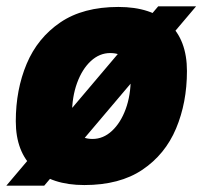

<svg xmlns="http://www.w3.org/2000/svg" viewBox="-21 -574 641 608"><path d="M246 12Q143 12 86 -40.5Q29 -93 29 -190Q29 -290 63.5 -372Q98 -454 170 -503Q242 -552 354 -552Q458 -552 514.5 -499.5Q571 -447 571 -349Q571 -249 536.5 -167Q502 -85 430 -36.5Q358 12 246 12ZM272 -134Q306 -134 333.5 -159.5Q361 -185 377 -228.5Q393 -272 393 -327Q393 -369 376.5 -387.5Q360 -406 328 -406Q294 -406 266.5 -380.5Q239 -355 223 -311Q207 -267 207 -212Q207 -170 224 -152Q241 -134 272 -134ZM-1 14 480 -554H600L119 14Z"/></svg>

Font: Geist Mono Black
Style: Italic
Weight: 900
Italic angle: -12°
Monospace: yes
Designer: Basement.studio, Andrés Briganti, Mateo Zaragoza
Foundry: Basement.studio, Vercel, Andrés Briganti, Guido Ferreyra, Mateo Zaragoza
Version: Version 1.500; ttfautohint (v1.8.4.7-5d5b)